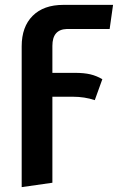

<svg xmlns="http://www.w3.org/2000/svg" viewBox="-20 -549 484 788"><path d="M195 -361V-250H287Q325 -250 350.5 -244Q376 -238 400 -224L369 -138Q327 -152 279 -152H195V201L69 219V-359Q69 -439 114 -484Q159 -529 240 -529H444L430 -430H254Q195 -428 195 -361Z"/></svg>

Font: Fira Sans Medium
Style: Regular
Weight: 500
Designer: bBox Type GmbH & Carrois Corporate GbR & Edenspiekermann AG
Foundry: bBox Type GmbH & Carrois Corporate GbR & Edenspiekermann AG
Version: Version 4.301